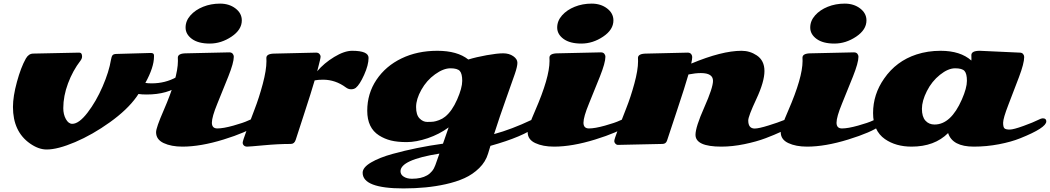

<svg xmlns="http://www.w3.org/2000/svg" viewBox="-20 -803 5889 1077"><path d="M166 -502.4 424.3 -507.8Q440.4 -507.8 440.4 -486.3Q440.4 -474.6 431.6 -462.9Q388.2 -406.7 361.6 -335.4Q335 -264.2 335 -196.3Q335 -161.1 349.6 -134.8Q364.3 -108.4 385.3 -108.4Q422.9 -108.4 470.9 -170.9Q519 -233.4 555.4 -317.4Q591.8 -401.4 602.5 -467.8Q605.5 -485.8 611.3 -493.2Q617.2 -500.5 635.3 -500.5L826.2 -505.9Q843.8 -505.9 843.8 -492.2V-485.4Q843.8 -425.8 795.4 -337.9Q810.1 -335.4 830.6 -335.4Q907.2 -335.4 970.2 -370.6Q983.9 -378.4 993.2 -378.4Q1012.7 -378.4 1012.7 -360.6Q1012.7 -342.8 991.7 -326.7Q921.4 -272.9 802.2 -272.9Q774.4 -272.9 756.8 -275.9Q753.4 -270 745.6 -259.3Q693.8 -187 596.4 -117.2Q499 -47.4 401.4 -5.9Q303.7 35.6 241.7 35.6Q196.3 35.6 148.4 2Q52.7 -64.9 52.7 -203.1Q52.7 -262.2 75 -343.8Q97.2 -425.3 125 -474.6Q140.6 -502 166 -502.4Z M1336.4 -688.5Q1336.4 -636.2 1278.6 -597.4Q1220.7 -558.6 1156.5 -558.6Q1092.3 -558.6 1056.6 -584.7Q1021 -610.8 1021 -648.4Q1021 -686 1048.3 -716.8Q1075.7 -747.6 1119.4 -765.1Q1163.1 -782.7 1214.4 -782.7Q1265.6 -782.7 1301 -755.6Q1336.4 -728.5 1336.4 -688.5ZM1199.2 -82.5Q1232.4 -82.5 1289.3 -98.4Q1346.2 -114.3 1372.1 -126.7Q1397.9 -139.2 1408.2 -139.2Q1428.7 -139.2 1428.7 -118.7Q1428.7 -109.4 1413.6 -97.7Q1363.8 -60.5 1234.4 -20.5Q1105 19.5 1003.4 19.5Q940.4 19.5 897.9 -0.5Q855.5 -20.5 855.5 -61.5Q855.5 -86.4 897.9 -183.6Q978 -367.7 978 -460.9L977.5 -479.5Q977.5 -503.9 1024.9 -503.9L1266.1 -509.3Q1278.8 -509.3 1285.2 -501.7Q1291.5 -494.1 1291.5 -484.9Q1291.5 -451.2 1260.7 -373.8Q1230 -296.4 1199.2 -221.7Q1168.5 -147 1168.5 -114.7Q1168.5 -82.5 1199.2 -82.5Z M1521.5 -502.4 1752.9 -507.8Q1765.6 -507.8 1772 -500.2Q1778.3 -492.7 1778.3 -486.3Q1778.3 -480 1774.9 -465.3Q1771.5 -450.7 1766.1 -429.9Q1760.7 -409.2 1759.3 -403.3Q1797.4 -448.7 1854.5 -483.4Q1911.6 -518.1 1955.1 -518.1Q2047.4 -518.1 2047.4 -478.3Q2047.4 -438.5 2022.5 -383.1Q1997.6 -327.6 1975.6 -310.1Q1964.8 -302.2 1949.5 -302.2Q1934.1 -302.2 1920.9 -312Q1861.8 -356 1792 -356Q1765.1 -356 1745.1 -352.1Q1726.1 -286.6 1684.6 -159.9Q1643.1 -33.2 1638.7 -18.6Q1631.3 4.4 1611.3 4.4Q1540.5 4.4 1459.5 12Q1378.4 19.5 1366.5 19.5Q1354.5 19.5 1347.9 12.9Q1341.3 6.3 1341.3 -2.7Q1341.3 -11.7 1362.1 -68.1Q1382.8 -124.5 1408 -189.5Q1433.1 -254.4 1453.9 -332Q1474.6 -409.7 1474.6 -459.5L1474.1 -478Q1474.1 -502.4 1521.5 -502.4Z M2014.2 166Q2014.2 136.2 2061.3 108.4Q2108.4 80.6 2183.1 60.1Q2318.4 22.9 2464.8 2.9Q2481.9 -44.9 2496.6 -88.4Q2444.3 -49.8 2379.4 -27.8Q2314.5 -5.9 2261.7 -5.9Q2209 -5.9 2172.9 -14.9Q2136.7 -23.9 2106 -43.5Q2040 -85.4 2040 -181.9Q2040 -278.3 2091.8 -355.5Q2143.6 -432.6 2232.2 -475.3Q2320.8 -518.1 2433.1 -518.1Q2545.4 -518.1 2606.9 -469.2Q2651.4 -482.9 2710.2 -493.4Q2769 -503.9 2802.5 -503.9Q2835.9 -503.9 2859.1 -487.8Q2882.3 -471.7 2882.3 -450.9Q2882.3 -430.2 2867.9 -388.2Q2853.5 -346.2 2818.4 -248Q2783.2 -149.9 2751.5 -50.8Q2850.1 -77.6 2961.4 -130.4Q2980 -139.2 2990.2 -139.2Q3011.7 -139.2 3011.7 -122.1Q3011.7 -108.9 2994.1 -96.2Q2913.6 -35.6 2731 15.1L2717.8 58.6Q2704.1 104.5 2668 139.9Q2631.8 175.3 2585.4 196.3Q2539.1 217.3 2479 230.5Q2374.5 253.9 2243.2 253.9Q2014.2 253.9 2014.2 166ZM2477.5 -148.9Q2515.6 -179.7 2544.2 -244.6Q2572.8 -309.6 2572.8 -349.6Q2572.8 -389.6 2559.3 -404.8Q2545.9 -419.9 2506.6 -419.9Q2467.3 -419.9 2420.2 -386Q2373 -352.1 2343.5 -299.3Q2314 -246.6 2314 -202.6Q2314 -158.7 2333.3 -138.9Q2352.5 -119.1 2376.2 -119.1Q2399.9 -119.1 2411.9 -120.6Q2423.8 -122.1 2442.9 -129.2Q2461.9 -136.2 2477.5 -148.9ZM2421.9 123.5 2444.8 58.6Q2226.6 93.3 2226.6 157.7Q2226.6 176.8 2244.9 188.2Q2263.2 199.7 2291 199.7Q2395 199.7 2421.9 123.5Z M3420.9 -688.5Q3420.9 -636.2 3363 -597.4Q3305.2 -558.6 3241 -558.6Q3176.8 -558.6 3141.1 -584.7Q3105.5 -610.8 3105.5 -648.4Q3105.5 -686 3132.8 -716.8Q3160.2 -747.6 3203.9 -765.1Q3247.6 -782.7 3298.8 -782.7Q3350.1 -782.7 3385.5 -755.6Q3420.9 -728.5 3420.9 -688.5ZM3283.7 -82.5Q3316.9 -82.5 3373.8 -98.4Q3430.7 -114.3 3456.5 -126.7Q3482.4 -139.2 3492.7 -139.2Q3513.2 -139.2 3513.2 -118.7Q3513.2 -109.4 3498 -97.7Q3448.2 -60.5 3318.8 -20.5Q3189.5 19.5 3087.9 19.5Q3024.9 19.5 2982.4 -0.5Q2939.9 -20.5 2939.9 -61.5Q2939.9 -86.4 2982.4 -183.6Q3062.5 -367.7 3062.5 -460.9L3062 -479.5Q3062 -503.9 3109.4 -503.9L3350.6 -509.3Q3363.3 -509.3 3369.6 -501.7Q3376 -494.1 3376 -484.9Q3376 -451.2 3345.2 -373.8Q3314.5 -296.4 3283.7 -221.7Q3252.9 -147 3252.9 -114.7Q3252.9 -82.5 3283.7 -82.5Z M4413.1 -139.2Q4431.2 -139.2 4431.2 -122.3Q4431.2 -105.5 4413.3 -92.8Q4395.5 -80.1 4360.8 -63.7Q4326.2 -47.4 4274.7 -27.8Q4223.1 -8.3 4155.5 5.6Q4087.9 19.5 4026.4 19.5Q3881.3 19.5 3881.3 -46.9Q3881.3 -89.8 3930.4 -200.4Q3979.5 -311 3979.5 -349.6Q3979.5 -393.1 3911.6 -393.1Q3880.9 -393.1 3841.8 -385.3Q3823.2 -319.8 3775.6 -177.2Q3728 -34.7 3721.9 -15.1Q3715.8 4.4 3695.8 4.4L3444.3 9.8Q3439 9.8 3432.4 3.2Q3425.8 -3.4 3425.8 -12.5Q3425.8 -21.5 3446.5 -76.4Q3467.3 -131.3 3492.4 -194.6Q3517.6 -257.8 3538.3 -333.7Q3559.1 -409.7 3559.1 -459.5L3558.6 -478Q3558.6 -502.4 3606 -502.4L3837.4 -507.8Q3850.1 -507.8 3856.4 -500.2Q3862.8 -492.7 3862.8 -481.7Q3862.8 -470.7 3857.4 -446.3Q4029.3 -518.1 4139.6 -518.1Q4186.5 -518.1 4225.1 -492.2Q4268.1 -463.4 4268.1 -404.8Q4268.1 -344.7 4222.7 -247.6Q4177.2 -150.4 4177.2 -127.4Q4177.2 -82 4213.4 -82Q4236.3 -82 4291.7 -99.4Q4347.2 -116.7 4373.8 -127.9Q4400.4 -139.2 4413.1 -139.2Z M4840.3 -688.5Q4840.3 -636.2 4782.5 -597.4Q4724.6 -558.6 4660.4 -558.6Q4596.2 -558.6 4560.5 -584.7Q4524.9 -610.8 4524.9 -648.4Q4524.9 -686 4552.2 -716.8Q4579.6 -747.6 4623.3 -765.1Q4667 -782.7 4718.3 -782.7Q4769.5 -782.7 4804.9 -755.6Q4840.3 -728.5 4840.3 -688.5ZM4703.1 -82.5Q4736.3 -82.5 4793.2 -98.4Q4850.1 -114.3 4876 -126.7Q4901.9 -139.2 4912.1 -139.2Q4932.6 -139.2 4932.6 -118.7Q4932.6 -109.4 4917.5 -97.7Q4867.7 -60.5 4738.3 -20.5Q4608.9 19.5 4507.3 19.5Q4444.3 19.5 4401.9 -0.5Q4359.4 -20.5 4359.4 -61.5Q4359.4 -86.4 4401.9 -183.6Q4481.9 -367.7 4481.9 -460.9L4481.4 -479.5Q4481.4 -503.9 4528.8 -503.9L4770 -509.3Q4782.7 -509.3 4789.1 -501.7Q4795.4 -494.1 4795.4 -484.9Q4795.4 -451.2 4764.6 -373.8Q4733.9 -296.4 4703.1 -221.7Q4672.4 -147 4672.4 -114.7Q4672.4 -82.5 4703.1 -82.5Z M5222.2 -104.5Q5314 -104.5 5375.5 -245.1Q5403.8 -309.6 5403.8 -349.6Q5403.8 -389.6 5390.4 -404.8Q5377 -419.9 5337.6 -419.9Q5298.3 -419.9 5252.7 -383.5Q5207 -347.2 5179.2 -292Q5151.4 -236.8 5151.4 -192.6Q5151.4 -148.4 5170.9 -126.5Q5190.4 -104.5 5222.2 -104.5ZM5476.1 -518.1 5699.7 -507.8Q5712.4 -507.8 5718.8 -500.2Q5725.1 -492.7 5725.1 -483.4Q5725.1 -447.8 5695.6 -369.9Q5666 -292 5636.5 -215.6Q5606.9 -139.2 5606.9 -114.5Q5606.9 -89.8 5614.5 -83Q5622.1 -76.2 5643.6 -76.2Q5665 -76.2 5721.9 -96.9Q5778.8 -117.7 5799.1 -128.4Q5819.3 -139.2 5830.1 -139.2Q5849.1 -139.2 5849.1 -122.1Q5849.1 -85.9 5702.6 -27.3Q5653.3 -7.3 5583.7 6.1Q5514.2 19.5 5442.4 19.5Q5322.8 19.5 5298.3 -56.6Q5222.2 19.5 5093.3 19.5Q5004.9 19.5 4943.8 -22.9Q4877.4 -69.3 4877.4 -168.9Q4877.4 -273.9 4939.5 -362.3Q5007.3 -460.4 5121.1 -497.6Q5184.1 -518.1 5256.3 -518.1Q5367.2 -518.1 5428.7 -463.4Q5429.2 -466.3 5429.2 -472.7L5428.7 -493.7Q5428.7 -518.1 5476.1 -518.1Z"/></svg>

Font: Sonsie One
Style: Regular
Weight: 400
Designer: Riccardo De Franceschi
Foundry: Sorkin Type Co
Version: Version 1.003